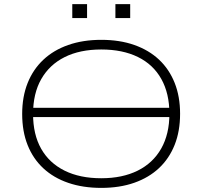

<svg xmlns="http://www.w3.org/2000/svg" viewBox="-20 -907 985 935"><path d="M121 -337V-382H844V-337ZM473 8Q384 8 312.5 -16.5Q241 -41 191 -87.5Q141 -134 114.5 -200.5Q88 -267 88 -352Q88 -436 114.5 -502.5Q141 -569 191 -616Q241 -663 312.5 -688Q384 -713 473 -713Q563 -713 634 -688Q705 -663 754.5 -616.5Q804 -570 830.5 -503.5Q857 -437 857 -353Q857 -268 830.5 -201.5Q804 -135 754.5 -88.5Q705 -42 634 -17Q563 8 473 8ZM473 -39Q576 -39 650.5 -76Q725 -113 765 -183.5Q805 -254 805 -353Q805 -452 765.5 -522.5Q726 -593 651.5 -629.5Q577 -666 473 -666Q369 -666 295 -629Q221 -592 181 -522Q141 -452 141 -352Q141 -252 180.5 -182.5Q220 -113 294.5 -76Q369 -39 473 -39ZM542 -819V-887H614V-819ZM332 -819V-887H404V-819Z"/></svg>

Font: Nunito Sans 10pt Expanded ExtraLight
Style: Regular
Weight: 250
Width: 7
Designer: Vernon Adams
Foundry: Vernon Adams
Version: Version 3.101;gftools[0.9.27]